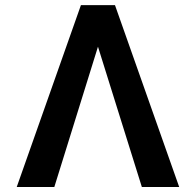

<svg xmlns="http://www.w3.org/2000/svg" viewBox="-20 -748 784 768"><path d="M547.4 0 364.3 -585.4 338.9 -727.5H439.9L696.8 0ZM379.4 -585.4 197.3 0H46.9L303.7 -727.5H404.8Z"/></svg>

Font: Inter 17pt SemiBold
Style: Regular
Weight: 600
Version: Version 4.001;git-66647c0bb